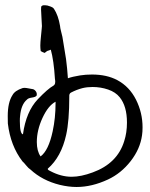

<svg xmlns="http://www.w3.org/2000/svg" viewBox="-20 -729 588 751"><path d="M141.1 -703.1Q143.6 -706.5 147 -707.8Q150.4 -709 157.5 -708.3Q164.6 -707.5 165 -707.5Q166 -707 170.4 -705.8Q174.8 -704.6 176.5 -703.9Q178.2 -703.1 181.4 -701.9Q184.6 -700.7 186.8 -699Q189 -697.3 190.9 -694.8Q208 -668.9 214.8 -627.9Q215.3 -619.6 219.2 -605Q223.1 -590.3 224.1 -585Q236.3 -513.7 238.3 -498Q243.2 -460 245.6 -422.9Q263.2 -429.2 293.5 -434.1Q315.4 -437.5 339.8 -437.5Q397.9 -437.5 439 -415.5Q486.3 -390.1 512 -339.1Q537.6 -288.1 537.6 -231Q537.6 -213.4 535.6 -200.2Q528.3 -146.5 491 -98.6Q453.6 -50.8 402.3 -26.9Q339.4 2.4 279.3 2.4Q248.5 2.4 213.9 -5.9Q145.5 -22.9 99.1 -65.9Q91.8 -70.3 82.3 -82Q72.8 -93.8 67.9 -97.7Q21 -158.7 10.7 -246.1Q10.7 -250.5 10.5 -260.3Q10.3 -270 10.3 -274.9Q10.3 -328.6 28.8 -356.9Q38.1 -374.5 67.9 -384.3Q70.8 -385.3 76.7 -385.3Q82 -385.3 91.8 -383.3Q101.6 -381.3 105 -380.9Q112.8 -380.4 118.4 -374Q124 -367.7 124 -359.9Q124 -358.4 123 -354.5Q118.2 -349.1 104.2 -347.2Q90.3 -345.2 85.4 -339.4Q62.5 -320.3 58.6 -274.9Q57.6 -269 57.6 -256.3Q57.6 -205.6 69.8 -203.6Q82 -292.5 127.9 -340.8Q167 -381.8 189 -394Q199.2 -399.9 194.8 -421.4Q190.4 -492.7 178.7 -534.7Q174.8 -532.7 171.4 -531.7Q168 -530.8 167 -530.5Q166 -530.3 164.3 -529.3Q162.6 -528.3 160.9 -526.9Q159.2 -525.4 154.8 -522Q146 -524.9 139.2 -529.3Q137.7 -541 137.7 -550.8Q137.7 -563 140.1 -585.2Q142.6 -607.4 143.1 -616.2Q144 -621.1 144 -627Q144 -634.8 142.3 -658.2Q140.6 -681.6 140.6 -691.9Q140.6 -699.7 141.1 -703.1ZM302.7 -384.3Q279.8 -378.4 258.3 -367.2Q250 -363.3 251 -351.6Q251 -255.9 238.8 -201.7Q219.7 -115.2 167 -69.3Q166.5 -66.9 168 -65.2Q169.4 -63.5 173.1 -61.8Q176.8 -60.1 177.2 -59.6Q219.2 -37.6 260.3 -37.6Q296.9 -37.6 342.8 -54.7Q439 -89.8 465.8 -176.8Q476.6 -210 476.6 -249.5Q476.6 -313.5 448.2 -348.6Q432.1 -368.7 403.1 -378.7Q374 -388.7 341.8 -388.7Q320.3 -388.7 302.7 -384.3ZM138.7 -117.2Q169.9 -140.1 186 -215.3Q197.3 -267.1 197.3 -325.2V-331.1Q168.5 -315.9 146.2 -267.8Q124 -219.7 124 -173.3Q124 -138.2 138.7 -117.2Z"/></svg>

Font: Avessa
Style: Medium
Weight: 500
Designer: Arman Khorramak
Foundry: Arman Khorramak
Version: Version 1.000; ttfautohint (v1.8.1)